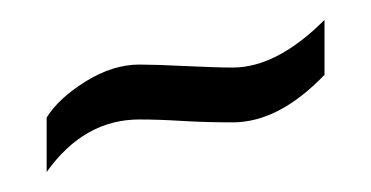

<svg xmlns="http://www.w3.org/2000/svg" viewBox="-20 -750 373 193"><path d="M26.9 -631.8Q38.6 -650.9 65.9 -668Q93.3 -685.1 120.1 -685.1Q135.7 -685.1 166.5 -683.6Q197.3 -682.1 213.9 -682.1Q258.3 -682.1 306.2 -730V-674.8Q260.3 -627 213.9 -627Q187 -627 163.6 -628.4Q140.1 -629.9 120.1 -629.9Q64.5 -629.9 26.9 -577.1Z"/></svg>

Font: Miedinger*
Style: Book
Weight: 400
Version: Version 001.000